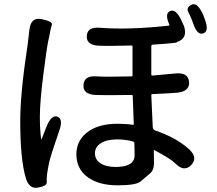

<svg xmlns="http://www.w3.org/2000/svg" viewBox="-20 -841 1040 920"><path d="M162 58Q119 66 103 10Q77 -80 77 -260Q77 -396 112 -624Q116 -653 119 -682L121 -699Q128 -761 181 -749Q234 -738 228.5 -722Q223 -706 220.5 -690Q218 -674 211 -644Q203 -604 188 -486Q171 -354 171 -280Q171 -221 177 -176Q178 -171 180 -176L204 -237Q227 -292 255 -282Q284 -271 264 -215Q222 -94 215 -60Q209 -32 205 -3Q203 13 204 32Q206 50 162 58ZM403 10Q346 -30 346 -102Q346 -164 394 -204Q448 -248 543 -248Q584 -248 616 -243Q621 -242 621 -247L616 -381Q616 -386 611 -386Q475 -384 437 -386Q377 -389 380 -434Q383 -480 443 -475Q490 -472 610 -475Q615 -475 615 -480V-618Q615 -623 610 -623Q501 -620 453 -622Q393 -625 396 -669Q398 -713 459 -708Q595 -697 788 -718Q793 -719 791 -724Q768 -776 795 -788Q822 -800 848 -746Q860 -721 862 -715Q880 -658 831 -641Q826 -639 826 -637.5Q826 -636 768 -631L711 -627Q705 -626 705 -620V-484Q705 -479 710 -479L821 -489Q881 -495 886 -449Q890 -404 831 -397Q815 -395 710 -390Q705 -390 705 -385L712 -231Q713 -220 723 -216Q824 -182 886 -126Q930 -85 896 -50Q862 -15 820 -58Q800 -79 721 -121Q717 -123 717 -118Q718 -91 718 -60Q718 -26 699 -10Q676 10 653 29Q631 47 543.5 47Q456 47 403 10ZM534 -41Q625 -41 625 -97Q625 -127 624 -156Q624 -161 614 -164Q582 -173 540 -173Q492 -173 463.5 -155Q435 -137 435 -106.5Q435 -76 461.5 -58.5Q488 -41 534 -41ZM954 -681Q925 -671 906 -728Q894 -762 882.5 -783Q871 -804 897 -818Q923 -832 950 -778Q955 -768 962 -747Q983 -691 954 -681Z"/></svg>

Font: Resource Han Rounded CN Medium
Style: Regular
Weight: 500
Designer: Cyano Hao (round all glyphs); Ryoko NISHIZUKA 西塚涼子 (kana, bopomofo & ideographs); Paul D. Hunt (Latin, Greek & Cyrillic)
Foundry: Cyano Hao
Version: 0.990